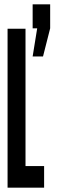

<svg xmlns="http://www.w3.org/2000/svg" viewBox="-20 -868 277 888"><path d="M15 0V-735H98V-100H184V0ZM131 -607 152 -737H131V-848H212V-737L179 -607Z"/></svg>

Font: League Gothic Condensed
Style: Regular
Weight: 400
Width: 3
Designer: The League of Moveable Type
Version: Version 2.001